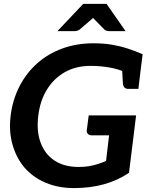

<svg xmlns="http://www.w3.org/2000/svg" viewBox="-20 -953 772 981"><path d="M358.3 8Q278.3 8 213.9 -19.1Q149.4 -46.1 105.4 -96.4Q63.3 -146 43.9 -214.2Q24.5 -282.4 34.5 -362.8Q44.5 -443.4 79.5 -511.8Q114.6 -580.1 169.9 -629.1Q225 -678.3 298 -705Q371 -731.8 457.3 -731.8Q509.1 -731.8 551 -724.8Q592.8 -717.8 630.8 -705.5Q668.8 -693.3 708.8 -676L697.6 -587L621.4 -583.4Q585.7 -600.1 539.2 -608.2Q492.7 -616.4 442.3 -616.4Q368 -616.4 311.4 -584.3Q254.8 -552.2 219.6 -495Q184.5 -437.9 175.6 -361.6Q165.7 -282.5 187.7 -223.7Q209.6 -164.8 259 -132.4Q308.4 -100 381.3 -100Q421.9 -100 456.3 -108.4Q490.8 -116.8 521.8 -130.7L537.4 -261.5H448.6Q436.2 -261.5 429.3 -268.7Q422.3 -275.9 423.3 -286.7L433.2 -363.4H675.4L639.1 -70Q580.2 -30.6 510.3 -11.3Q440.4 8 358.3 8ZM603.2 -610.3 697.6 -587 687.1 -498.9H635.4Q621.7 -498.9 615.4 -506.4Q609 -513.9 607.9 -528ZM273.4 -794 405.3 -933.4H524.2L621.5 -794H537.4Q522 -794 512.7 -802.7L455.7 -861.2L387.7 -802.7Q383.7 -799.1 376.2 -796.6Q368.7 -794 361 -794Z"/></svg>

Font: Aleo
Style: Italic
Weight: 400
Italic angle: -7°
Designer: Alessio Laiso
Foundry: Alessio Laiso
Version: Version 2.001;gftools[0.9.29]